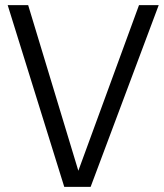

<svg xmlns="http://www.w3.org/2000/svg" viewBox="-20 -730 640 750"><path d="M523 -710H600L334 0H231L10 -710H90L286 -63Z"/></svg>

Font: LivvicRegular
Style: Regular
Weight: 400
Designer: Jacques Le Bailly, Baron von Fonthausen
Version: Version 1.001; ttfautohint (v1.8.2)